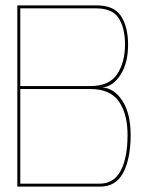

<svg xmlns="http://www.w3.org/2000/svg" viewBox="-20 -695 578 715"><path d="M44.5 0H353Q412 0 439.2 -52.5Q466.5 -105 466.5 -192.5Q466.5 -272 436 -319.2Q405.5 -366.5 361 -369.5Q400.5 -372.5 428.8 -416.5Q457 -460.5 457 -529Q457 -593 431.5 -634Q406 -675 338.5 -675H44.5ZM55.5 -11V-363.5H316.5Q390.5 -363.5 422.8 -317Q455 -270.5 455 -192.5Q455 -107.5 429.5 -59.2Q404 -11 350.5 -11ZM55.5 -374.5V-664H336.5Q398.5 -664 422 -627.2Q445.5 -590.5 445.5 -529.5Q445.5 -462.5 416 -418.5Q386.5 -374.5 316.5 -374.5Z"/></svg>

Font: Anybody Thin
Style: Regular
Weight: 100
Designer: Tyler Finck
Foundry: Etcetera Type Company
Version: Version 1.114;gftools[0.9.25]